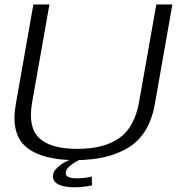

<svg xmlns="http://www.w3.org/2000/svg" viewBox="-20 -694 802 837"><path d="M308.5 4Q163 4 94.5 -52.8Q26 -109.5 49 -240.5L125.5 -674.5H195.5L120.5 -250.5Q100.5 -139.5 150.8 -92.2Q201 -45 317 -45Q433.5 -45 500.2 -92.2Q567 -139.5 586.5 -250.5L661.5 -674.5H731.5L655 -240.5Q632 -109.5 543 -52.8Q454 4 308.5 4ZM302 122.5Q280 122.5 259.2 118.2Q238.5 114 224.8 103.8Q211 93.5 211 75Q211 58.5 222 45.2Q233 32 248 22Q263 12 276.2 6.2Q289.5 0.5 294.5 0H333Q328.5 1.5 312.5 10.2Q296.5 19 281.5 32.2Q266.5 45.5 266.5 60Q266.5 73.5 280.2 78.5Q294 83.5 316 83.5Q333 83.5 351.5 81Q370 78.5 380 75.5L381 114Q373.5 116.5 350.2 119.5Q327 122.5 302 122.5Z"/></svg>

Font: Anybody ExtraExpanded Light
Style: Italic
Weight: 300
Width: 8
Italic angle: -10°
Designer: Tyler Finck
Foundry: Etcetera Type Company
Version: Version 1.010; ttfautohint (v1.8.3) -l 8 -r 50 -G 200 -x 14 